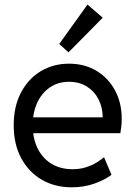

<svg xmlns="http://www.w3.org/2000/svg" viewBox="-20 -800 588 828"><path d="M289.1 7.8Q216.3 7.8 159.9 -25.1Q103.5 -58.1 71.3 -118.2Q39.1 -178.2 39.1 -259.8Q39.1 -340.8 70.3 -400.4Q101.6 -460 155.5 -492.7Q209.5 -525.4 277.3 -525.4Q344.2 -525.4 395.5 -494.9Q446.8 -464.4 475.8 -410.6Q504.9 -356.9 504.9 -288.1Q504.9 -267.1 502.7 -250.5Q500.5 -233.9 499 -225.6H102.5V-293.9H422.9Q422.9 -335.9 405.3 -370.8Q387.7 -405.8 355 -426.5Q322.3 -447.3 277.3 -447.3Q231.4 -447.3 196.3 -423.8Q161.1 -400.4 141.1 -358.2Q121.1 -315.9 121.1 -259.8Q121.1 -203.1 142.1 -160.4Q163.1 -117.7 201.7 -94Q240.2 -70.3 293 -70.3Q324.2 -70.3 349.9 -78.4Q375.5 -86.4 395.3 -98.4Q415 -110.4 428.7 -122.1L460.9 -45.9Q431.2 -23.9 386.5 -8.1Q341.8 7.8 289.1 7.8ZM275.4 -574.2 235.4 -610.4 357.4 -780.3 422.9 -723.6Z"/></svg>

Font: Reddit Sans
Style: Regular
Weight: 400
Designer: Stephen Hutchings
Foundry: Reddit
Version: Version 1.014